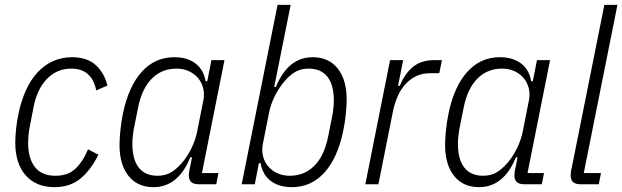

<svg xmlns="http://www.w3.org/2000/svg" viewBox="-20 -760 2567 792"><path d="M205 12Q164 12 134 -1.5Q104 -15 83.5 -39.5Q63 -64 53 -97.5Q43 -131 43 -171Q43 -198 46.5 -229.5Q50 -261 56 -290Q67 -343 86.5 -386.5Q106 -430 134 -460.5Q162 -491 198 -507.5Q234 -524 277 -524Q340 -524 375.5 -491Q411 -458 423 -407L377 -387Q359 -477 274 -477Q214 -477 172.5 -433.5Q131 -390 117 -311L100 -223Q98 -209 97 -195.5Q96 -182 96 -171Q96 -107 124 -71Q152 -35 209 -35Q260 -35 291 -64Q322 -93 343 -144L386 -122Q355 -59 312 -23.5Q269 12 205 12Z M799 0Q759 0 759 -36Q759 -42 760 -50.5Q761 -59 763 -66L772 -111H765Q715 12 613 12Q547 12 510 -34.5Q473 -81 473 -162Q473 -186 476.5 -221.5Q480 -257 487 -291Q510 -403 564.5 -463.5Q619 -524 699 -524Q752 -524 786 -498.5Q820 -473 828 -425H835L852 -512H906L813 -46H881L872 0ZM630 -35Q658 -35 680 -46Q702 -57 725 -82Q750 -109 768 -145Q786 -181 793 -216L819 -347Q824 -373 818 -396.5Q812 -420 797 -438Q782 -456 759 -466.5Q736 -477 708 -477Q648 -477 607 -436.5Q566 -396 550 -318L531 -223Q529 -211 527.5 -196Q526 -181 526 -167Q526 -102 552.5 -68.5Q579 -35 630 -35Z M1125 -740H1179L1111 -401H1118Q1168 -524 1270 -524Q1336 -524 1373 -477.5Q1410 -431 1410 -350Q1410 -326 1406.5 -290.5Q1403 -255 1396 -221Q1373 -109 1318.5 -48.5Q1264 12 1184 12Q1131 12 1097 -13.5Q1063 -39 1055 -87H1048L1031 0H977ZM1175 -35Q1235 -35 1276 -75.5Q1317 -116 1333 -194L1352 -289Q1354 -301 1355.5 -316Q1357 -331 1357 -345Q1357 -410 1330.5 -443.5Q1304 -477 1253 -477Q1225 -477 1203 -466Q1181 -455 1158 -430Q1133 -402 1115 -366.5Q1097 -331 1090 -296L1064 -165Q1059 -139 1065 -115.5Q1071 -92 1086 -74Q1101 -56 1124 -45.5Q1147 -35 1175 -35Z M1487 0 1589 -512H1643L1622 -406H1629Q1650 -457 1684 -484.5Q1718 -512 1772 -512H1803L1792 -458H1755Q1723 -458 1698 -446.5Q1673 -435 1653.5 -414Q1634 -393 1621 -364Q1608 -335 1601 -301L1541 0Z M2142 0Q2102 0 2102 -36Q2102 -42 2103 -50.5Q2104 -59 2106 -66L2115 -111H2108Q2058 12 1956 12Q1890 12 1853 -34.5Q1816 -81 1816 -162Q1816 -186 1819.5 -221.5Q1823 -257 1830 -291Q1853 -403 1907.5 -463.5Q1962 -524 2042 -524Q2095 -524 2129 -498.5Q2163 -473 2171 -425H2178L2195 -512H2249L2156 -46H2224L2215 0ZM1973 -35Q2001 -35 2023 -46Q2045 -57 2068 -82Q2093 -109 2111 -145Q2129 -181 2136 -216L2162 -347Q2167 -373 2161 -396.5Q2155 -420 2140 -438Q2125 -456 2102 -466.5Q2079 -477 2051 -477Q1991 -477 1950 -436.5Q1909 -396 1893 -318L1874 -223Q1872 -211 1870.5 -196Q1869 -181 1869 -167Q1869 -102 1895.5 -68.5Q1922 -35 1973 -35Z M2374 0Q2334 0 2334 -36Q2334 -42 2335 -50.5Q2336 -59 2338 -66L2473 -740H2527L2388 -46H2459L2450 0Z"/></svg>

Font: IBM Plex Sans Condensed Light
Style: Italic
Weight: 300
Width: 3
Italic angle: -11°
Designer: Mike Abbink, Paul van der Laan, Pieter van Rosmalen
Foundry: Bold Monday
Version: Version 1.3